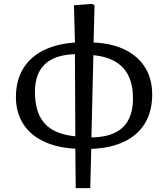

<svg xmlns="http://www.w3.org/2000/svg" viewBox="-20 -753 862 989"><path d="M370 216 368 13Q273 8 204 -25Q135 -58 98.5 -116.5Q62 -175 62 -253Q62 -336 97.5 -396.5Q133 -457 201 -492Q269 -527 366 -534L361 -726L454 -733L467 -726L462 -534Q557 -530 624.5 -496.5Q692 -463 728 -404.5Q764 -346 764 -266Q764 -181 727.5 -119.5Q691 -58 621 -24Q551 10 450 14L445 216ZM368 -51 366 -474Q263 -471 211.5 -422.5Q160 -374 160 -280Q160 -172 210.5 -116.5Q261 -61 368 -51ZM451 -45Q523 -46 570.5 -68.5Q618 -91 641.5 -135.5Q665 -180 665 -246Q665 -314 642.5 -361Q620 -408 575 -435Q530 -462 461 -469Z"/></svg>

Font: Literata Variable Black
Style: Regular
Weight: 900
Designer: Latin by Veronika Burian and Jose Scaglione. Greek by Irene Vlachou. Cyrillic by Vera Evstafieva.
Foundry: TypeTogether
Version: Version 3.021